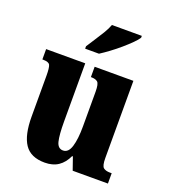

<svg xmlns="http://www.w3.org/2000/svg" viewBox="-141 -867 859 978"><g transform="rotate(20 288.5 -378.0)"><path d="M214 10Q138 10 105 -39Q72 -88 72 -188V-409Q72 -452 65.5 -466Q59 -480 27 -480H24V-536H236V-222Q236 -148 244.5 -114Q253 -80 281 -80Q310 -80 322.5 -120.5Q335 -161 335 -230V-418Q335 -461 323.5 -470.5Q312 -480 290 -480H287V-536H497V-118Q497 -75 509.5 -65.5Q522 -56 544 -56H554V0H363L339 -69H335Q317 -30 287.5 -10Q258 10 214 10ZM210 -619Q223 -640 240 -665.5Q257 -691 273 -717.5Q289 -744 297 -766H459V-756Q451 -743 431.5 -723.5Q412 -704 386.5 -682Q361 -660 334 -640Q307 -620 285 -606H210Z"/></g></svg>

Font: Noto Serif Tamil ExtraCondensed Black
Style: Italic
Weight: 900
Width: 2
Italic angle: -12°
Designer: Indian Type Foundry, Tom Grace, and the Monotype Design Team
Foundry: Monotype Imaging Inc.
Version: Version 2.003; ttfautohint (v1.8.4.7-5d5b)